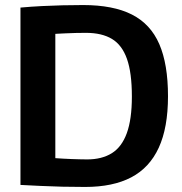

<svg xmlns="http://www.w3.org/2000/svg" viewBox="-20 -730 720 760"><path d="M317 10Q270 10 226.5 9Q183 8 142 6Q101 4 61 2V-700Q106 -704 146.5 -706Q187 -708 227 -709Q267 -710 309 -710Q428 -710 502 -672.5Q576 -635 610.5 -555.5Q645 -476 645 -349Q645 -225 608.5 -145.5Q572 -66 499.5 -28Q427 10 317 10ZM325 -99Q383 -99 422.5 -123.5Q462 -148 482 -203Q502 -258 502 -348Q502 -442 482.5 -497Q463 -552 423 -576Q383 -600 320 -600Q302 -600 280.5 -599.5Q259 -599 238.5 -598Q218 -597 199 -596V-104Q214 -103 230 -102Q246 -101 262 -100.5Q278 -100 294 -99.5Q310 -99 325 -99Z"/></svg>

Font: Georama ExtraCondensed Thin SemiBold
Style: Regular
Weight: 600
Version: Version 1.001